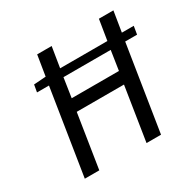

<svg xmlns="http://www.w3.org/2000/svg" viewBox="-147 -812 970 964"><g transform="rotate(-30 338.0 -330.0)"><path d="M79.1 0 157.2 -495.1H87.9L95.2 -537.1L165 -542L184.1 -660.2H268.1L249 -542H522.9L542 -660.2H626L606.9 -542H675.8L668 -495.1H599.1L521 0H437L485.8 -311H211.9L163.1 0ZM224.1 -382.8H498L515.1 -495.1H241.2Z"/></g></svg>

Font: Office Code Pro D Italic
Style: Regular
Weight: 400
Italic angle: -9°
Designer: Nathan Rutzky & Paul D. Hunt
Foundry: Adobe Systems Incorporated
Version: Version 1.004;PS 001.004;hotconv 1.0.70;makeotf.lib2.5.58329